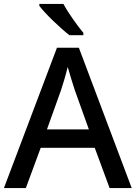

<svg xmlns="http://www.w3.org/2000/svg" viewBox="-20 -961 694 981"><path d="M304 -941H181V-931C208 -894 288 -817 335 -781H406V-793C375 -830 328 -896 304 -941ZM540 0H653L383 -717H271L0 0H112L188 -206H464ZM362 -501 434 -300H220L292 -501C300 -524 316 -578 326 -619C334 -589 355 -522 362 -501Z"/></svg>

Font: Noto Sans Hanifi Rohingya Medium
Style: Regular
Weight: 500
Designer: Monotype Design Team and DaltonMaag
Foundry: Google LLC
Version: Version 2.102